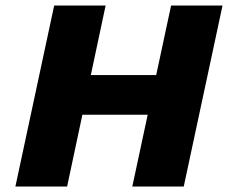

<svg xmlns="http://www.w3.org/2000/svg" viewBox="-20 -678 829 698"><path d="M461 0 602 -658H789L648 0ZM36 0 177 -658H364L224 0ZM145 -261 176 -405H648L617 -261Z"/></svg>

Font: Ysabeau Infant Black
Style: Italic
Weight: 900
Italic angle: -12°
Designer: Christian Thalmann (Catharsis Fonts)
Version: Version 2.001;gftools[0.9.30]; featfreeze: ss01,ss02,lnum